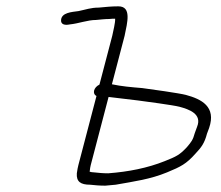

<svg xmlns="http://www.w3.org/2000/svg" viewBox="-20 -530 697 606"><path d="M276.3 14C272.3 14 267.8 13.3 262.9 12L263.1 11C264.1 2.3 265.1 -4.3 266.4 -9L322.7 -224C355.4 -219.8 380.3 -217.3 414.8 -213C435.4 -210.3 527.6 -198.1 546.6 -193C576.7 -184.9 618.5 -170.5 602.1 -130L594.8 -110C589.2 -88.7 583.6 -81.7 570.3 -66C546.6 -40.5 536.3 -36 500.1 -21.5C445.6 0.3 385.4 12.2 321.5 17C304 17 290.7 15.5 276.3 14ZM312.3 56C322.5 55.3 333.4 54.3 345.1 53C404.6 42.4 454.1 35.9 507.3 14C550.3 -3.7 568.1 -12.6 596.8 -45C615.9 -65.1 625.6 -78.5 633.3 -108L640 -126C663.4 -193.8 615.2 -217.4 566.4 -230.5C547 -235.7 453.1 -249 429 -252C393.5 -254.9 363.9 -257.5 333.2 -264L373.3 -417C382 -459.4 396 -510 353.6 -510C331.6 -510 312.4 -508 291.6 -506C266.6 -506 251.8 -499.9 227.7 -495C205.8 -492 174.2 -490.3 172.7 -466.5C171.9 -452.2 185.2 -449.7 200.7 -453C227.8 -455.6 256.2 -467 283.4 -467C297 -468.2 310.6 -470 324.2 -470C330.3 -470.7 336.8 -471 343.4 -471C344.3 -458.5 337.1 -431.3 334.3 -417L293.9 -263C276 -254.6 270.2 -234.4 284.5 -227L227.4 -9C225.6 -2.3 224 6.3 222.5 17C220.5 43.6 234.9 53 264.1 53C279.8 54.6 293.2 56 312.3 56Z"/></svg>

Font: Just Breathe
Style: Obl5
Weight: 400
Foundry: Cannot Into Space Fonts
Version: Version 0.72